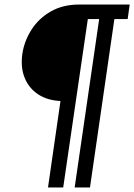

<svg xmlns="http://www.w3.org/2000/svg" viewBox="-20 -743 592 846"><path d="M191.5 83 246.5 -298Q188.5 -300.5 147.8 -327.5Q107 -354.5 88.5 -400.5Q70 -446.5 78.5 -506Q87 -562.5 118.8 -612.2Q150.5 -662 203.8 -692.5Q257 -723 329 -723H551.5L542.5 -659H484L376.5 83H309L417 -659H367L258.5 83Z"/></svg>

Font: Public Sans Thin Medium
Style: Italic
Weight: 500
Italic angle: -8°
Version: Version 2.001